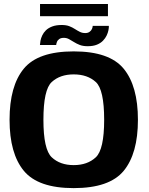

<svg xmlns="http://www.w3.org/2000/svg" viewBox="-20 -939 746 964"><path d="M350 5.5Q529.5 5.5 601 -81.2Q672.5 -168 672.5 -337.5Q672.5 -507 601 -594Q529.5 -681 350 -681Q171 -681 99.5 -594.2Q28 -507.5 28 -337.5Q28 -168 99.8 -81.2Q171.5 5.5 350 5.5ZM350 -110Q281.5 -110 239.8 -149.2Q198 -188.5 198 -337.5Q198 -489 239.8 -527.2Q281.5 -565.5 350 -565.5Q419 -565.5 461 -527.2Q503 -489 503 -337.5Q503 -188.5 461 -149.2Q419 -110 350 -110ZM420 -707Q448 -707 466.8 -714.8Q485.5 -722.5 497.2 -734.8Q509 -747 515.5 -760.8Q522 -774.5 524.5 -787.5Q527 -800.5 526.5 -809H445.5Q445.5 -802.5 441.8 -793.8Q438 -785 429.5 -779Q421 -773 408 -773Q393 -773 381 -779Q369 -785 356.2 -793.2Q343.5 -801.5 328 -807.5Q312.5 -813.5 290 -813.5Q261.5 -813.5 242 -806Q222.5 -798.5 210.5 -786.8Q198.5 -775 192 -761Q185.5 -747 183.2 -734.5Q181 -722 180.5 -713H262Q262.5 -719.5 265.8 -728.2Q269 -737 277.5 -743Q286 -749 300.5 -749Q314.5 -749 326.5 -742.5Q338.5 -736 351.5 -727.8Q364.5 -719.5 380.8 -713.2Q397 -707 420 -707ZM181 -857.5H522V-919H181Z"/></svg>

Font: Anybody Thin
Style: Bold
Weight: 700
Version: Version 1.113;gftools[0.9.25]